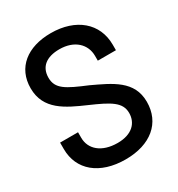

<svg xmlns="http://www.w3.org/2000/svg" viewBox="-171 -818 866 936"><g transform="rotate(-30 261.5 -350.0)"><path d="M264 8C405 8 493 -66 493 -184C493 -303 394 -345 290 -394C182 -439 136 -462 136 -525C136 -586 178 -619 251 -619C336 -619 386 -569 386 -504V-477H488V-508C488 -629 395 -708 254 -708C122 -708 35 -640 35 -524C35 -403 134 -358 237 -313C340 -268 391 -241 391 -180C391 -124 351 -81 270 -81C180 -81 128 -128 128 -192V-223H27V-187C27 -69 118 8 264 8Z"/></g></svg>

Font: Vanilla Cream DemiBold
Style: Regular
Weight: 600
Designer: Jeremy Tribby, Jinavaṁso
Foundry: Tribby Type
Version: Version 1.422;Glyphs 3.1.2 (3151)